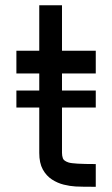

<svg xmlns="http://www.w3.org/2000/svg" viewBox="-20 -718 431 738"><path d="M130.9 -370.1V-435.5H43V-522.9H130.9V-697.8H218.3V-522.9H348.1V-435.5H218.3V-370.1H348.1V-304.7H218.3V-130.4Q218.3 -119.1 221.7 -109.4Q225.1 -99.6 243.4 -93.5Q261.7 -87.4 348.1 -87.4V0Q292.5 0 270.8 -1.2Q249 -2.4 225.1 -8.3Q201.2 -14.2 179.7 -28.1Q158.2 -42 144.5 -66.7Q130.9 -91.3 130.9 -130.4V-304.7H43V-370.1Z"/></svg>

Font: Qaz
Style: Regular
Weight: 400
Designer: GGBotNet
Foundry: f0n7
Version: 0.70